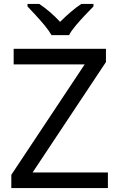

<svg xmlns="http://www.w3.org/2000/svg" viewBox="-20 -964 612 984"><path d="M533 0H38V-68L414 -634H50V-714H523V-646L147 -80H533ZM244 -784Q231 -807 209 -833.5Q187 -860 163 -886Q139 -912 121 -931V-944H181Q207 -927 235 -903Q263 -879 288 -852Q315 -879 343 -903Q371 -927 397 -944H459V-931Q440 -912 415.5 -886Q391 -860 368.5 -833.5Q346 -807 334 -784Z"/></svg>

Font: Noto Sans Glagolitic
Style: Regular
Weight: 400
Designer: Monotype Design Team
Foundry: Monotype Imaging Inc.
Version: Version 2.004; ttfautohint (v1.8.4.7-5d5b)